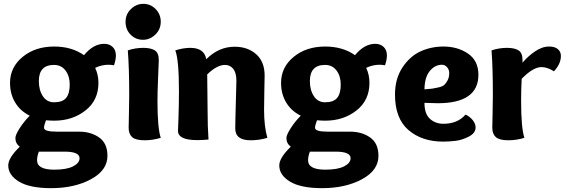

<svg xmlns="http://www.w3.org/2000/svg" viewBox="-20 -727 2943 999"><path d="M262.2 -99.1Q245.1 -99.1 219.2 -101.1Q209 -74.2 209 -62Q209 -42 274.9 -42H391.1Q453.1 -42 496.1 -11.5Q539.1 19 539.1 84Q539.1 159.2 453.1 205.6Q367.2 252 246.1 252Q134.8 252 78.9 218Q22.9 184.1 22.9 133.8Q22.9 94.2 83 36.1Q60.1 20 60.1 -8.8Q60.1 -24.9 82.5 -60.1Q105 -95.2 134.8 -125Q85.9 -148.9 59.1 -193.4Q32.2 -237.8 32.2 -295.9Q32.2 -377 97.7 -430.9Q163.1 -484.9 262.2 -484.9Q353 -484.9 417 -439.9Q465.8 -499 522 -499Q548.8 -499 565.9 -482.9Q583 -466.8 583 -438Q583 -417 573.2 -387.2Q558.1 -390.1 543.9 -390.1Q509.8 -390.1 475.1 -374Q492.2 -337.9 492.2 -295.9Q492.2 -205.1 424.6 -152.1Q356.9 -99.1 262.2 -99.1ZM342.8 -287.1Q342.8 -331.1 320.8 -360.1Q298.8 -389.2 261.2 -389.2Q182.1 -389.2 182.1 -305.2Q182.1 -257.8 203.1 -226.3Q224.1 -194.8 261.2 -194.8Q305.2 -194.8 324 -217.5Q342.8 -240.2 342.8 -287.1ZM315.9 62H182.1Q172.9 85.9 172.9 106.9Q172.9 155.8 262.2 155.8Q327.1 155.8 360.6 138.4Q394 121.1 394 96.2Q394 62 315.9 62Z M724.1 -520Q686 -520 659.7 -546.6Q633.3 -573.2 633.3 -613.8Q633.3 -652.8 661.1 -679.9Q689 -707 726.1 -707Q763.2 -707 789.8 -679.9Q816.4 -652.8 816.4 -613.8Q816.4 -574.2 788.3 -547.1Q760.3 -520 724.1 -520ZM726.1 -478Q764.2 -478 785.2 -465.1Q806.2 -452.1 806.2 -414.1Q806.2 -408.2 802.7 -326.2Q799.3 -244.1 799.3 -203.1Q799.3 -61 816.4 -9.8Q774.4 2.9 733.4 2.9Q686 2.9 667.7 -13.4Q649.4 -29.8 649.4 -62Q649.4 -78.1 650.9 -137Q652.3 -195.8 652.3 -231Q652.3 -374 645 -464.8Q683.1 -478 726.1 -478Z M892.1 -464.8Q933.1 -478 970.2 -478Q1043 -478 1053.2 -418.9Q1118.2 -483.9 1201.2 -483.9Q1269 -483.9 1313 -444.8Q1356.9 -405.8 1356.9 -334Q1356.9 -332 1355.5 -262Q1354 -191.9 1354 -155.8Q1354 -69.8 1371.1 -9.8Q1328.1 2.9 1284.2 2.9Q1204.1 2.9 1204.1 -58.1Q1204.1 -94.2 1207 -190.7Q1210 -287.1 1210 -307.1Q1210 -348.1 1193.6 -368.7Q1177.2 -389.2 1150.9 -389.2Q1108.9 -389.2 1058.1 -339.8Q1060.1 -211.9 1060.1 -154.8Q1060.1 -66.9 1064.9 -1Q1032.2 2 1005.9 2Q906.2 2 906.2 -45.9Q906.2 -49.8 908.7 -116Q911.1 -182.1 911.1 -252.9Q911.1 -416 892.1 -464.8Z M1672.4 -99.1Q1655.3 -99.1 1629.4 -101.1Q1619.1 -74.2 1619.1 -62Q1619.1 -42 1685.1 -42H1801.3Q1863.3 -42 1906.2 -11.5Q1949.2 19 1949.2 84Q1949.2 159.2 1863.3 205.6Q1777.3 252 1656.2 252Q1544.9 252 1489 218Q1433.1 184.1 1433.1 133.8Q1433.1 94.2 1493.2 36.1Q1470.2 20 1470.2 -8.8Q1470.2 -24.9 1492.7 -60.1Q1515.1 -95.2 1544.9 -125Q1496.1 -148.9 1469.2 -193.4Q1442.4 -237.8 1442.4 -295.9Q1442.4 -377 1507.8 -430.9Q1573.2 -484.9 1672.4 -484.9Q1763.2 -484.9 1827.1 -439.9Q1876 -499 1932.1 -499Q1959 -499 1976.1 -482.9Q1993.2 -466.8 1993.2 -438Q1993.2 -417 1983.4 -387.2Q1968.3 -390.1 1954.1 -390.1Q1919.9 -390.1 1885.3 -374Q1902.3 -337.9 1902.3 -295.9Q1902.3 -205.1 1834.7 -152.1Q1767.1 -99.1 1672.4 -99.1ZM1752.9 -287.1Q1752.9 -331.1 1731 -360.1Q1709 -389.2 1671.4 -389.2Q1592.3 -389.2 1592.3 -305.2Q1592.3 -257.8 1613.3 -226.3Q1634.3 -194.8 1671.4 -194.8Q1715.3 -194.8 1734.1 -217.5Q1752.9 -240.2 1752.9 -287.1ZM1726.1 62H1592.3Q1583 85.9 1583 106.9Q1583 155.8 1672.4 155.8Q1737.3 155.8 1770.8 138.4Q1804.2 121.1 1804.2 96.2Q1804.2 62 1726.1 62Z M2287.1 -484.9Q2361.3 -484.9 2415.3 -448Q2469.2 -411.1 2469.2 -337.9Q2469.2 -189.9 2257.3 -189.9Q2238.3 -189.9 2188.5 -191.9Q2188.5 -134.8 2216.8 -108.9Q2245.1 -83 2287.1 -83Q2361.3 -83 2402.3 -130.9Q2425.3 -120.1 2439.9 -101.6Q2454.6 -83 2454.6 -64Q2454.6 -34.2 2418.9 -16.1Q2383.3 2 2349.9 5.9Q2316.4 9.8 2285.2 9.8Q2175.3 9.8 2105.2 -50.5Q2035.2 -110.8 2035.2 -234.9Q2035.2 -316.9 2073.7 -375.5Q2112.3 -434.1 2167.7 -459.5Q2223.1 -484.9 2287.1 -484.9ZM2279.3 -390.1Q2243.2 -390.1 2216.3 -357.7Q2189.5 -325.2 2188.5 -262.2Q2216.3 -264.2 2227.8 -265.6Q2239.3 -267.1 2260.7 -272Q2282.2 -276.9 2291.7 -285.4Q2301.3 -293.9 2309.3 -309.6Q2317.4 -325.2 2317.4 -348.1Q2317.4 -363.8 2306.4 -377Q2295.4 -390.1 2279.3 -390.1Z M2618.7 -478Q2656.7 -478 2677.7 -465.1Q2698.7 -452.1 2698.7 -414.1V-400.9Q2725.6 -433.1 2762.9 -459Q2800.3 -484.9 2837.4 -484.9Q2866.7 -484.9 2882.6 -471.4Q2898.4 -458 2898.4 -436Q2898.4 -395 2862.3 -356Q2827.6 -377.9 2797.4 -377.9Q2753.4 -377.9 2694.3 -316.9Q2691.4 -257.8 2691.4 -203.1Q2691.4 -61 2708.5 -9.8Q2666.5 2.9 2625.5 2.9Q2578.6 2.9 2560.1 -13.4Q2541.5 -29.8 2541.5 -62Q2541.5 -78.1 2543 -137Q2544.4 -195.8 2544.4 -231Q2544.4 -374 2537.6 -464.8Q2575.7 -478 2618.7 -478Z"/></svg>

Font: Sukar
Style: black
Weight: 900
Designer: Dario Muhafara - Ghiath Alsory
Foundry: Dario Muhafara - Ghiath Alsory
Version: Version 1.00 March 27, 2016, initial release